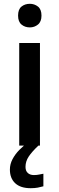

<svg xmlns="http://www.w3.org/2000/svg" viewBox="-20 -765 311 1009"><path d="M190 -539V0H81V-539ZM137 -745Q161 -745 179.5 -730.5Q198 -716 198 -683Q198 -651 179.5 -636Q161 -621 137 -621Q111 -621 93 -636Q75 -651 75 -683Q75 -716 93 -730.5Q111 -745 137 -745ZM114 112Q114 133 126 144Q138 155 158 155Q174 155 187 152Q200 149 208 148V214Q194 218 178.5 221Q163 224 141 224Q88 224 60 198Q32 172 32 126Q32 98 45.5 72Q59 46 81.5 23Q104 0 128 -17L182 0Q148 32 131 57.5Q114 83 114 112Z"/></svg>

Font: Noto Sans Syriac Eastern Medium
Style: Regular
Weight: 500
Designer: Patrick Giasson and the Monotype Design Team
Foundry: Monotype Imaging Inc.
Version: Version 3.001